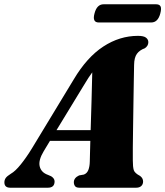

<svg xmlns="http://www.w3.org/2000/svg" viewBox="-66 -877 772 897"><path d="M138.5 -171Q112.5 -128 119.5 -99.5Q126.5 -71 158 -60L173 -53.5Q189 -43.5 189 -29.5Q189 0 157.5 0H-18Q-45.5 0 -45.5 -25Q-45.5 -36 -39.5 -45Q-33.5 -54 -15 -65.5Q5.5 -77 31.2 -109Q57 -141 83 -183.5L278.5 -506Q340 -609.5 416.5 -659.5Q493 -709.5 578.5 -709.5Q605.5 -709.5 616.2 -701Q627 -692.5 627 -680Q627 -662.5 610.5 -651.5Q586.5 -643 573.8 -625.8Q561 -608.5 560.5 -574Q560 -551 559.2 -504.2Q558.5 -457.5 557.5 -400Q556.5 -342.5 555.8 -286.2Q555 -230 554.5 -187Q554 -144 554.5 -128Q554.5 -96.5 559 -82.2Q563.5 -68 588.5 -55Q602.5 -44.5 602.5 -29Q602.5 -16 594 -8Q585.5 0 570 0H305Q290 0 284.5 -7.5Q279 -15 279 -25.5Q279 -46 303.5 -57.5L326 -61.5Q340.5 -67 346.8 -83Q353 -99 353.5 -122Q354 -137.5 354.5 -162.5Q355 -187.5 356 -219H167.5ZM323.5 -475 198 -269H357.5Q359.5 -337 361.8 -411.2Q364 -485.5 365 -539Q357 -528.5 346.8 -512.8Q336.5 -497 323.5 -475ZM375.5 -814Q386.5 -857 418 -857H663Q679 -857 684 -847.2Q689 -837.5 683 -814.5Q672 -772 640.5 -772H395.5Q364 -772 375.5 -814Z"/></svg>

Font: Fraunces 144pt S050 Black
Style: Italic
Weight: 900
Italic angle: -16°
Version: Version 1.000; ttfautohint (v1.8.3)